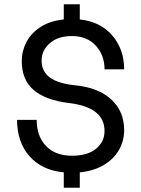

<svg xmlns="http://www.w3.org/2000/svg" viewBox="-20 -800 662 900"><path d="M354 -709Q452 -698 507 -633Q562 -568 562 -475H470Q470 -541 429 -586Q388 -631 317 -631Q252 -631 213.5 -597.5Q175 -564 175 -516Q175 -465 214 -436.5Q253 -408 334 -400Q442 -389 502 -333.5Q562 -278 562 -189Q562 -142 539 -99.5Q516 -57 469 -28Q422 1 354 8V80H279V8Q176 -2 118 -68Q60 -134 60 -238H152Q152 -161 196 -115.5Q240 -70 317 -70Q391 -70 430.5 -103Q470 -136 470 -186Q470 -297 304 -317Q195 -330 138.5 -377.5Q82 -425 82 -514Q82 -561 104 -603Q126 -645 170 -673.5Q214 -702 279 -709V-780H354Z"/></svg>

Font: Goli
Style: Regular
Weight: 400
Designer: jaikishan Patel
Foundry: MagicType
Version: Version 1.000